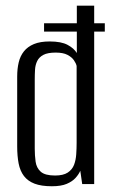

<svg xmlns="http://www.w3.org/2000/svg" viewBox="-20 -650 398 678"><path d="M135.6 -538.4V-567.8H350.1V-538.4ZM163.1 7.7Q125.9 7.7 102.1 -1.4Q78.3 -10.5 64.6 -28.4Q51 -46.2 45.8 -72.7Q40.7 -99.1 40.7 -133.3V-379.6Q40.7 -407.3 46.1 -429.9Q51.5 -452.5 64.6 -468.8Q77.7 -485.2 99.8 -494.4Q122 -503.6 155.6 -503.6Q196.3 -503.6 218.6 -491.6Q240.9 -479.7 251.3 -462.8V-630H312.6V0H270.3L263.5 -47Q258.1 -34.3 246.7 -21.7Q235.2 -9 215.5 -0.7Q195.7 7.7 163.1 7.7ZM174.5 -30.2Q203.4 -30.2 219.2 -40.6Q235 -51 241.5 -68Q247.9 -85 249.2 -105.5Q250.6 -125.9 250.6 -145.6V-417.1Q248.5 -426.4 241 -437.3Q233.5 -448.3 218.2 -456.3Q203 -464.3 176.6 -464.3Q148.4 -464.3 133.3 -456.3Q118.2 -448.4 111.4 -434.6Q104.7 -420.8 103.7 -403.9Q102.7 -387 102.7 -368.7V-125Q102.7 -101.1 105.7 -79.2Q108.8 -57.2 123.8 -43.7Q138.9 -30.2 174.5 -30.2Z"/></svg>

Font: Alumni Sans SC Thin
Style: Regular
Weight: 100
Designer: Robert E. Leuschke
Foundry: Robert E. Leuschke
Version: Version 1.018